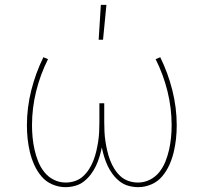

<svg xmlns="http://www.w3.org/2000/svg" viewBox="-20 -764 840 792"><path d="M250 8Q222 8 195.5 -3.5Q169 -15 151 -36.5Q133 -58 121.5 -83.5Q110 -109 103.5 -136Q97 -163 94 -191Q91 -219 91 -247Q91 -320 109 -391.5Q127 -463 159 -528L178 -520Q146 -456 129 -387Q112 -318 112 -247Q112 -222 114.5 -196.5Q117 -171 122.5 -146.5Q128 -122 137.5 -98Q147 -74 163 -54Q179 -34 202 -22.5Q225 -11 251 -11Q271 -11 290 -17.5Q309 -24 323.5 -37.5Q338 -51 348.5 -68Q359 -85 366 -103.5Q373 -122 377.5 -141.5Q382 -161 385 -180.5Q388 -200 389 -220Q390 -240 390 -260V-338H410V-260Q410 -240 411 -220Q412 -200 415 -180.5Q418 -161 422.5 -141.5Q427 -122 434 -103.5Q441 -85 451.5 -68Q462 -51 476.5 -37.5Q491 -24 510 -17.5Q529 -11 549 -11Q575 -11 598 -22.5Q621 -34 637 -54Q653 -74 662.5 -98Q672 -122 677.5 -146.5Q683 -171 685.5 -196.5Q688 -222 688 -247Q688 -318 671 -387Q654 -456 622 -520L641 -528Q673 -463 691 -391.5Q709 -320 709 -247Q709 -219 706 -191Q703 -163 696.5 -136Q690 -109 678.5 -83.5Q667 -58 649 -36.5Q631 -15 604.5 -3.5Q578 8 550 8Q530 8 510 2.5Q490 -3 474 -15.5Q458 -28 445.5 -44.5Q433 -61 424.5 -79Q416 -97 410 -116.5Q404 -136 400 -156Q396 -136 390 -116.5Q384 -97 375.5 -79Q367 -61 354.5 -44.5Q342 -28 326 -15.5Q310 -3 290 2.5Q270 8 250 8ZM387 -600 396 -744H419L405 -600Z"/></svg>

Font: Iosevka Aile Thin
Style: Regular
Weight: 100
Designer: Belleve Invis
Foundry: Belleve Invis
Version: Version 31.1.0; ttfautohint (v1.8.4)